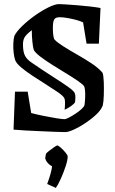

<svg xmlns="http://www.w3.org/2000/svg" viewBox="-20 -634 561 936"><path d="M46 -2 53 -187H115L132 -83Q158 -76 192.5 -69Q227 -62 255.5 -57.5Q284 -53 295 -53Q301 -53 315.5 -60.5Q330 -68 347 -79Q364 -90 377 -102Q390 -114 392 -122Q394 -135 395 -155.5Q396 -176 394.5 -193Q393 -210 389 -215Q381 -225 356 -242Q331 -259 298 -279Q265 -299 232.5 -319.5Q200 -340 176 -358.5Q152 -377 145 -390Q141 -400 138 -429Q135 -458 135 -487Q107 -465 99.5 -451.5Q92 -438 92 -417Q92 -381 102 -362Q111 -345 131 -331Q151 -317 184 -295Q215 -274 250 -252Q285 -230 311.5 -211Q338 -192 344 -181Q348 -171 347.5 -158Q347 -145 346 -136Q341 -127 325 -116Q309 -105 295 -99Q297 -115 297 -133Q297 -151 292 -158Q285 -169 260 -186Q235 -203 202.5 -223.5Q170 -244 138 -265Q106 -286 82.5 -306Q59 -326 54 -341Q49 -355 46.5 -377.5Q44 -400 45 -422.5Q46 -445 50 -459Q61 -481 88.5 -507.5Q116 -534 150.5 -558.5Q185 -583 217 -598.5Q249 -614 268 -614Q275 -614 299.5 -612.5Q324 -611 355.5 -608.5Q387 -606 418 -602.5Q449 -599 470 -595L462 -421H402L385 -525Q370 -532 349 -537.5Q328 -543 307 -546.5Q286 -550 272 -550Q251 -550 245 -540Q239 -531 238 -509.5Q237 -488 239 -467.5Q241 -447 246 -441Q259 -427 289 -408Q319 -389 356 -368Q393 -347 427 -324.5Q461 -302 480 -279Q485 -264 486 -232.5Q487 -201 486 -169Q485 -137 481 -120Q473 -98 449 -75.5Q425 -53 395.5 -33.5Q366 -14 339.5 -2Q313 10 298 10Q278 10 245.5 8.5Q213 7 175.5 5.5Q138 4 103.5 2Q69 0 46 -2ZM252 282 210 263Q220 236 226 214.5Q232 193 234 177Q216 167 207.5 153.5Q199 140 201 133L204 116Q205 113 217.5 103Q230 93 243 84Q256 75 259 75Q264 75 276.5 86Q289 97 299.5 110Q310 123 310 128Q310 146 300.5 175Q291 204 278 234Q265 264 252 282Z"/></svg>

Font: Grenze Gotisch Medium
Style: Regular
Weight: 500
Designer: Renata Polastri
Foundry: Omnibus-Type
Version: Version 1.001